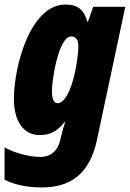

<svg xmlns="http://www.w3.org/2000/svg" viewBox="-48 -583 570 843"><path d="M134 240C262 240 346 181 378 30L502 -553H361L338 -487H336C320 -541 294 -563 239 -563C85 -563 13 -292 13 -148C13 -48 58 10 125 10C169 10 201 -3 235 -47H238C230 -22 224 0 220 17L216 34C205 76 179 106 128 106C76 106 7 85 -28 64V206C10 226 68 240 134 240ZM204 -130C188 -130 180 -148 180 -184C180 -232 209 -423 265 -423C285 -423 296 -407 296 -381C296 -312 263 -130 204 -130Z"/></svg>

Font: Noto Sans UI Condensed Black
Style: Italic
Weight: 900
Width: 3
Italic angle: -192°
Designer: Monotype Design Team
Foundry: Monotype Imaging Inc.
Version: Version 1.901